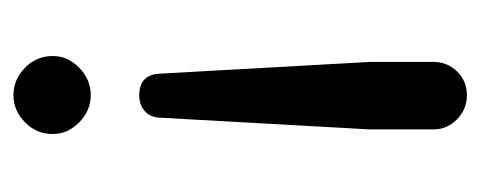

<svg xmlns="http://www.w3.org/2000/svg" viewBox="-240 -332 732 293"><g transform="rotate(-90 126.5 -186.0)"><path d="M127 -414Q104 -414 86 -431.5Q68 -449 68 -472Q68 -497 86 -514.5Q104 -532 127 -532Q151 -532 169 -514.5Q187 -497 187 -472Q187 -449 169 -431.5Q151 -414 127 -414ZM127 160Q106 160 90.5 145Q75 130 75 109V12L93 -310Q94 -324 103.5 -332Q113 -340 127 -340Q158 -340 160 -310L178 12V109Q178 130 163.5 145Q149 160 127 160Z"/></g></svg>

Font: Huninn
Style: Regular
Weight: 400
Designer: justfont
Foundry: justfont
Version: Version 1.003